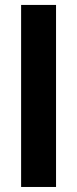

<svg xmlns="http://www.w3.org/2000/svg" viewBox="-20 -743 307 763"><path d="M63.9 0V-723.4H202.7V0Z"/></svg>

Font: Archivo Variable SemiBold
Style: Regular
Weight: 600
Designer: Hector Gatti
Foundry: Omnibus-Type
Version: Version 2.001